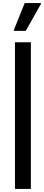

<svg xmlns="http://www.w3.org/2000/svg" viewBox="-20 -1124 285 1244"><path d="M77 100V-850H180V100ZM70 -924V-930L140 -1104H245V-1098L147 -924Z"/></svg>

Font: Farlight84_Sys_V01
Style: Regular
Weight: 400
Designer: Ryoko NISHIZUKA  (kana, bopomofo & ideographs); Paul D. Hunt (Latin, Greek & Cyrillic); Sandoll Communications , Soo-you
Foundry: Adobe
Version: Version 2.004;October 29, 2024;FontCreator 14.0.0.2814 64-bi